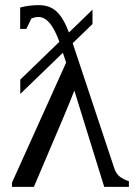

<svg xmlns="http://www.w3.org/2000/svg" viewBox="-20 -724 525 744"><path d="M383.8 0 268.1 -373Q251.5 -327.1 111.3 0H26.4V-16.1L236.3 -481.4L223.6 -519.5L58.6 -359.9V-415.5L210 -562Q175.8 -658.2 129.4 -658.2Q115.7 -658.2 101.6 -652.3L82 -611.8H58.1V-694.8Q91.8 -704.1 130.4 -704.1Q172.9 -704.1 199.5 -679.2Q226.1 -654.3 247.1 -598.1L338.4 -686.5V-630.9L261.7 -556.6L422.9 -71.8Q430.7 -48.3 446.8 -37.6Q462.9 -26.9 479.5 -22V0Z"/></svg>

Font: Tinos
Style: Regular
Weight: 400
Designer: Steve Matteson
Foundry: Monotype Imaging Inc.
Version: Version 1.23